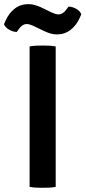

<svg xmlns="http://www.w3.org/2000/svg" viewBox="-56 -909 416 934"><path d="M88 -683Q102.5 -686 120.5 -686.8Q138.5 -687.5 151 -687.5Q165 -687.5 182.5 -686.8Q200 -686 215 -683V0Q200 3 182.5 3.8Q165 4.5 151 4.5Q138.5 4.5 120.5 3.8Q102.5 3 88 0ZM106.5 -783Q98.5 -786.5 90.5 -789.2Q82.5 -792 74 -792Q53 -792 35.5 -767.5L25.5 -753.5Q7 -754 -11.5 -764.5Q-30 -775 -36.5 -791L-29 -808.5Q-12.5 -845.5 15.8 -867.2Q44 -889 82.5 -889Q99.5 -889 115.5 -884Q131.5 -879 144.5 -873L195 -848.5Q203.5 -844.5 212.2 -841.8Q221 -839 229 -839Q250 -839 267.5 -863.5L277.5 -877Q296 -876.5 314.5 -866.2Q333 -856 339.5 -839.5L332 -822.5Q315.5 -785.5 287 -763.5Q258.5 -741.5 220.5 -741.5Q203.5 -741.5 187.2 -746.8Q171 -752 158.5 -758Z"/></svg>

Font: Signika Negative SemiBold
Style: Regular
Weight: 600
Designer: Anna Giedryś
Foundry: Anna Giedryś
Version: Version 2.000; ttfautohint (v1.8.3) -l 8 -r 50 -G 200 -x 9 -